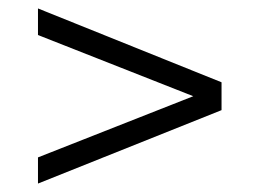

<svg xmlns="http://www.w3.org/2000/svg" viewBox="-20 -578 615 455"><path d="M505 -317V-383L70 -558V-495L438 -350L70 -205V-143Z"/></svg>

Font: Malon Grotesk
Style: Regular
Weight: 400
Designer: Julieta Ulanovsky
Foundry: Julieta Ulanovsky
Version: Version 7.200